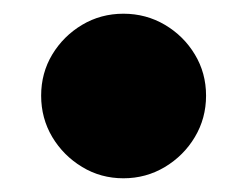

<svg xmlns="http://www.w3.org/2000/svg" viewBox="-20 -250 360 280"><path d="M40 -110.5Q40 -143.5 56.2 -170.5Q72.5 -197.5 99.8 -213.8Q127 -230 160 -230Q193 -230 220.5 -213.8Q248 -197.5 264.2 -170.5Q280.5 -143.5 280.5 -110.5Q280.5 -77.5 264.2 -50.2Q248 -23 220.5 -6.5Q193 10 160 10Q127 10 99.8 -6.5Q72.5 -23 56.2 -50.2Q40 -77.5 40 -110.5Z"/></svg>

Font: Bodoni* 11pt Fatface
Style: Italic
Weight: 900
Italic angle: -13°
Version: Version 2.3